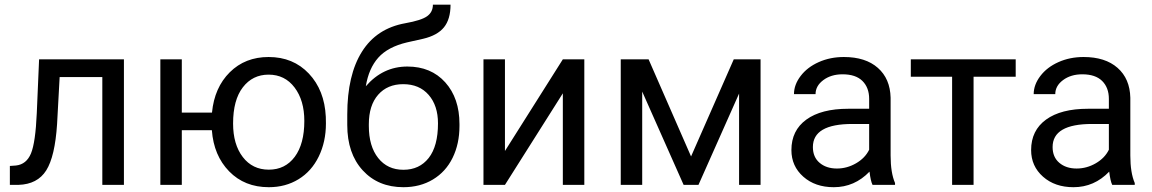

<svg xmlns="http://www.w3.org/2000/svg" viewBox="-20 -778 4850 808"><path d="M501.5 -528.3V0H410.6V-453.6H231L220.2 -255.9Q211.4 -119.6 174.6 -61Q137.7 -2.4 57.6 0H21.5V-79.6L47.4 -81.5Q91.3 -86.4 110.4 -132.3Q129.4 -178.2 134.8 -302.2L144.5 -528.3Z M745.1 -304.2H872.1Q882.3 -409.7 947 -473.9Q1011.7 -538.1 1110.4 -538.1Q1213.9 -538.1 1279.8 -468.3Q1345.7 -398.4 1351.1 -286.6L1351.6 -258.3Q1351.6 -181.2 1321.3 -119.1Q1291 -57.1 1236.3 -23.7Q1181.6 9.8 1111.3 9.8Q1009.3 9.8 944.3 -56.9Q879.4 -123.5 871.6 -230H745.1V0H654.8V-528.3H745.1ZM960.9 -258.3Q960.9 -170.4 1001.7 -117.2Q1042.5 -64 1111.3 -64Q1180.2 -64 1220.5 -118.2Q1260.7 -172.4 1260.7 -269Q1260.7 -355.5 1219.7 -409.7Q1178.7 -463.9 1110.4 -463.9Q1043 -463.9 1002 -410.6Q960.9 -357.4 960.9 -258.3Z M1694.3 -498Q1793.9 -498 1853.8 -431.4Q1913.6 -364.7 1913.6 -255.9V-247.6Q1913.6 -172.9 1884.8 -114Q1856 -55.2 1802 -22.7Q1748 9.8 1677.7 9.8Q1571.3 9.8 1506.3 -61.3Q1441.4 -132.3 1441.4 -252V-295.9Q1441.4 -462.4 1503.2 -560.5Q1564.9 -658.7 1685.5 -680.2Q1753.9 -692.4 1777.8 -710Q1801.8 -727.5 1801.8 -758.3H1876Q1876 -697.3 1848.4 -663.1Q1820.8 -628.9 1760.3 -614.7L1692.9 -599.6Q1612.3 -580.6 1572 -535.4Q1531.7 -490.2 1519.5 -415Q1591.3 -498 1694.3 -498ZM1676.8 -423.8Q1610.4 -423.8 1571.3 -379.2Q1532.2 -334.5 1532.2 -255.4V-247.6Q1532.2 -162.6 1571.5 -113Q1610.8 -63.5 1677.7 -63.5Q1745.1 -63.5 1784.2 -113.3Q1823.2 -163.1 1823.2 -258.8Q1823.2 -333.5 1783.9 -378.7Q1744.6 -423.8 1676.8 -423.8Z M2348.6 -528.3H2439V0H2348.6V-385.3L2105 0H2014.6V-528.3H2105V-142.6Z M2888.2 -119.6 3067.9 -528.3H3180.7V0H3090.3V-384.3L2919.4 0H2856.9L2682.6 -392.6V0H2592.3V-528.3H2709.5Z M3651.9 0Q3644 -15.6 3639.2 -55.7Q3576.2 9.8 3488.8 9.8Q3410.6 9.8 3360.6 -34.4Q3310.5 -78.6 3310.5 -146.5Q3310.5 -229 3373.3 -274.7Q3436 -320.3 3549.8 -320.3H3637.7V-361.8Q3637.7 -409.2 3609.4 -437.3Q3581.1 -465.3 3525.9 -465.3Q3477.5 -465.3 3444.8 -440.9Q3412.1 -416.5 3412.1 -381.8H3321.3Q3321.3 -421.4 3349.4 -458.3Q3377.4 -495.1 3425.5 -516.6Q3473.6 -538.1 3531.2 -538.1Q3622.6 -538.1 3674.3 -492.4Q3726.1 -446.8 3728 -366.7V-123.5Q3728 -50.8 3746.6 -7.8V0ZM3502 -68.8Q3544.4 -68.8 3582.5 -90.8Q3620.6 -112.8 3637.7 -147.9V-256.3H3566.9Q3400.9 -256.3 3400.9 -159.2Q3400.9 -116.7 3429.2 -92.8Q3457.5 -68.8 3502 -68.8Z M4254.4 -455.1H4077.1V0H3986.8V-455.1H3813V-528.3H4254.4Z M4660.6 0Q4652.8 -15.6 4647.9 -55.7Q4585 9.8 4497.6 9.8Q4419.4 9.8 4369.4 -34.4Q4319.3 -78.6 4319.3 -146.5Q4319.3 -229 4382.1 -274.7Q4444.8 -320.3 4558.6 -320.3H4646.5V-361.8Q4646.5 -409.2 4618.2 -437.3Q4589.8 -465.3 4534.7 -465.3Q4486.3 -465.3 4453.6 -440.9Q4420.9 -416.5 4420.9 -381.8H4330.1Q4330.1 -421.4 4358.2 -458.3Q4386.2 -495.1 4434.3 -516.6Q4482.4 -538.1 4540 -538.1Q4631.3 -538.1 4683.1 -492.4Q4734.9 -446.8 4736.8 -366.7V-123.5Q4736.8 -50.8 4755.4 -7.8V0ZM4510.7 -68.8Q4553.2 -68.8 4591.3 -90.8Q4629.4 -112.8 4646.5 -147.9V-256.3H4575.7Q4409.7 -256.3 4409.7 -159.2Q4409.7 -116.7 4438 -92.8Q4466.3 -68.8 4510.7 -68.8Z"/></svg>

Font: Noboto
Style: Regular
Weight: 400
Designer: Google
Version: Version 2.001101; 2014